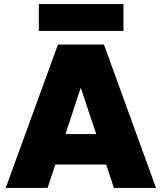

<svg xmlns="http://www.w3.org/2000/svg" viewBox="-20 -924 795 944"><path d="M502 -115H252L214 0H8L265 -705H491L747 0H540ZM171 -904H587V-772H171ZM377 -493 302 -265H453Z"/></svg>

Font: SVN-Poppins ExtraBold
Style: Regular
Weight: 800
Designer: Ninad Kale (Devanagari), Jonny Pinhorn (Latin)
Foundry: Indian Type Foundry
Version: Version 3.002 2017; ttfautohint (v1.8.3)